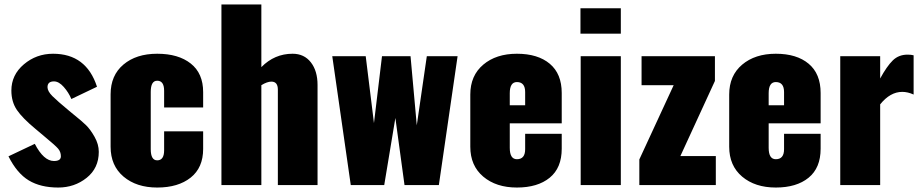

<svg xmlns="http://www.w3.org/2000/svg" viewBox="-20 -830 4137 861"><path d="M241 11Q162 11 109 -21Q56 -53 18 -129L136 -185Q176 -108 222 -108Q253 -108 253 -129Q253 -149 240.5 -163.5Q228 -178 183 -215Q171 -225 164 -231L139 -252Q81 -300 56 -336.5Q31 -373 31 -424Q31 -494 87 -541.5Q143 -589 218 -589Q367 -589 415 -441L300 -386Q288 -415 266 -440Q244 -465 222 -465Q193 -465 193 -439Q193 -421 215 -399Q237 -377 289 -334L312 -315Q347 -287 366 -268.5Q385 -250 404 -216.5Q423 -183 423 -149Q423 -76 368.5 -32.5Q314 11 241 11Z M685 11Q592 11 534 -38Q476 -87 476 -172V-407Q476 -492 533.5 -540.5Q591 -589 685 -589Q780 -589 835.5 -545Q891 -501 891 -417V-348H716V-423Q716 -468 685 -468Q656 -468 656 -418V-161Q656 -111 685 -111Q716 -111 716 -156V-241H891V-162Q891 -78 835 -33.5Q779 11 685 11Z M973 0V-810H1152V-529Q1211 -589 1292 -589Q1344 -589 1374 -550.5Q1404 -512 1404 -449V0H1226V-428Q1226 -464 1197 -464Q1178 -464 1152 -448V0Z M1553 0 1470 -578H1620L1657 -278L1693 -578H1821L1849 -268L1894 -578H2032L1948 0H1794L1753 -301L1703 0Z M2089 -172V-406Q2089 -491 2147 -540Q2205 -589 2298 -589Q2392 -589 2445.5 -544Q2499 -499 2499 -413V-277H2266V-167Q2266 -116 2298 -116Q2335 -116 2335 -161V-230H2499V-163Q2499 -77 2445 -33Q2391 11 2298 11Q2205 11 2147 -38Q2089 -87 2089 -172ZM2266 -358H2335V-417Q2335 -462 2298 -462Q2266 -462 2266 -412Z M2583 -679V-793H2764V-679ZM2584 0V-578H2764V0Z M2847 0V-115L3001 -448H2857V-578H3186V-467L3031 -130H3190V0Z M3250 -172V-406Q3250 -491 3308 -540Q3366 -589 3459 -589Q3553 -589 3606.5 -544Q3660 -499 3660 -413V-277H3427V-167Q3427 -116 3459 -116Q3496 -116 3496 -161V-230H3660V-163Q3660 -77 3606 -33Q3552 11 3459 11Q3366 11 3308 -38Q3250 -87 3250 -172ZM3427 -358H3496V-417Q3496 -462 3459 -462Q3427 -462 3427 -412Z M3748 0V-578H3927V-478Q3957 -533 3983.5 -559Q4010 -585 4050 -585Q4066 -585 4077 -582V-406Q4051 -418 4026 -418Q3972 -418 3927 -362V0Z"/></svg>

Font: Oswald Heavy
Style: Regular
Weight: 400
Designer: Vernon Adams
Foundry: Vernon Adams
Version: Version 4.101